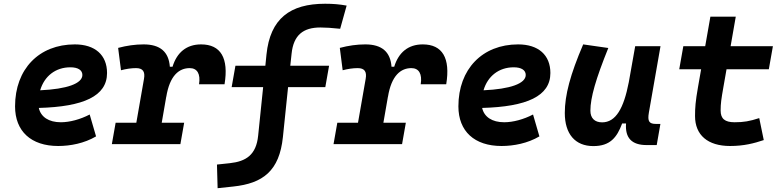

<svg xmlns="http://www.w3.org/2000/svg" viewBox="-20 -762 4142 1015"><path d="M301.8 -115.7C237.8 -115.7 195.8 -143.6 185.1 -191.4C420.9 -197.8 545.9 -253.4 545.9 -376C545.9 -471.2 482.4 -527.3 375.5 -527.3C186 -527.3 59.6 -396.5 59.6 -199.7C59.6 -67.9 144.5 9.8 287.6 9.8C352.1 9.8 425.8 -4.4 487.8 -41L454.1 -156.7C404.8 -130.9 348.6 -115.7 301.8 -115.7ZM192.4 -284.7C214.4 -359.4 273.4 -406.2 352.1 -406.2C392.6 -406.2 415.5 -391.1 415.5 -365.7C415.5 -320.3 333.5 -291 192.4 -284.7Z M571.3 0H933.6L953.6 -113.3H835L858.9 -251V-249.5C877.4 -363.8 927.2 -401.9 982.9 -401.9C1022.5 -401.9 1041 -371.6 1032.2 -316.4H1167C1189.9 -455.1 1147 -527.3 1043 -527.3C965.8 -527.3 915 -484.4 892.1 -409.2H877.9C872.1 -487.8 827.1 -527.3 739.3 -527.3C694.8 -527.3 650.4 -521 604.5 -508.8L619.6 -390.6C647.5 -397.9 673.8 -401.9 699.2 -401.9C735.4 -401.9 748 -383.3 741.2 -345.2L700.7 -113.3H591.3Z M1130.4 232.9 1212.9 224.1C1369.6 207.5 1457 142.1 1475.6 -37.6L1502.9 -301.3H1699.7L1719.7 -414.6H1514.6L1521.5 -478.5C1531.7 -576.7 1583 -616.7 1673.8 -616.7C1701.2 -616.7 1732.4 -614.7 1778.3 -609.9L1812.5 -732.4C1774.9 -739.3 1741.2 -742.2 1698.7 -742.2C1513.7 -742.2 1408.2 -664.1 1388.7 -473.6L1382.8 -414.6H1224.6L1204.6 -301.3H1371.1L1344.7 -44.9C1334.5 57.1 1280.3 91.3 1195.3 100.6L1127 107.9Z M1743.2 0H2105.5L2125.5 -113.3H2006.8L2030.8 -251V-249.5C2049.3 -363.8 2099.1 -401.9 2154.8 -401.9C2194.3 -401.9 2212.9 -371.6 2204.1 -316.4H2338.9C2361.8 -455.1 2318.8 -527.3 2214.8 -527.3C2137.7 -527.3 2086.9 -484.4 2064 -409.2H2049.8C2043.9 -487.8 1999 -527.3 1911.1 -527.3C1866.7 -527.3 1822.3 -521 1776.4 -508.8L1791.5 -390.6C1819.3 -397.9 1845.7 -401.9 1871.1 -401.9C1907.2 -401.9 1919.9 -383.3 1913.1 -345.2L1872.6 -113.3H1763.2Z M2645.5 -115.7C2581.5 -115.7 2539.6 -143.6 2528.8 -191.4C2764.6 -197.8 2889.6 -253.4 2889.6 -376C2889.6 -471.2 2826.2 -527.3 2719.2 -527.3C2529.8 -527.3 2403.3 -396.5 2403.3 -199.7C2403.3 -67.9 2488.3 9.8 2631.3 9.8C2695.8 9.8 2769.5 -4.4 2831.5 -41L2797.9 -156.7C2748.5 -130.9 2692.4 -115.7 2645.5 -115.7ZM2536.1 -284.7C2558.1 -359.4 2617.2 -406.2 2695.8 -406.2C2736.3 -406.2 2759.3 -391.1 2759.3 -365.7C2759.3 -320.3 2677.2 -291 2536.1 -284.7Z M3116.7 10.3C3205.1 10.3 3241.2 -34.7 3269 -109.4H3289.6C3283.7 -32.7 3319.8 4.9 3398.4 4.9H3451.7L3471.2 -106.9H3447.8C3411.6 -106.9 3402.3 -120.6 3410.2 -166.5L3471.7 -517.6H3337.9L3303.7 -325.2V-325.7C3277.3 -189.5 3235.4 -115.2 3163.1 -115.2C3123.5 -115.2 3101.1 -137.7 3101.1 -176.8C3101.1 -246.1 3129.9 -345.2 3195.8 -508.3L3063 -527.3C2994.6 -367.7 2965.8 -259.3 2965.8 -164.6C2965.8 -53.7 3020.5 10.3 3116.7 10.3Z M3839.4 9.8C3912.6 9.8 3966.8 -4.4 4017.6 -21.5L3993.7 -137.7C3942.9 -121.1 3912.1 -115.7 3863.3 -115.7C3812 -115.7 3789.6 -134.3 3789.6 -177.7C3789.6 -213.9 3793 -238.3 3804.2 -301.3L3820.8 -396H4044.4L4065.9 -517.6H3842.3L3869.6 -673.8H3735.4L3708 -517.6H3592.3L3570.8 -396H3686.5L3669.9 -301.3C3656.7 -226.1 3654.3 -193.4 3654.3 -148.4C3654.3 -47.4 3722.2 9.8 3839.4 9.8Z"/></svg>

Font: Cascadia Mono NF
Style: Bold Italic
Weight: 700
Italic angle: -10°
Monospace: yes
Designer: Aaron Bell
Foundry: Saja Typeworks
Version: Version 2404.023